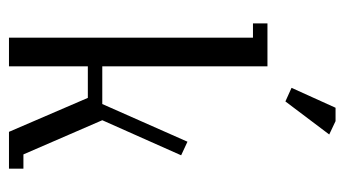

<svg xmlns="http://www.w3.org/2000/svg" viewBox="-190 -578 768 428"><g transform="rotate(90 194.0 -364.0)"><path d="M32.2 -543.9V-576.2H127.9V-208H211.9L295.9 -397.9L326.2 -383.8L248 -208L324.2 -32.2H356V0H273.9L198.2 -175.8H127.9V0H64V-543.9ZM175.8 -629.9 220.2 -728H250L279.8 -713.9L206.1 -616.2Z"/></g></svg>

Font: Gawaa
Style: Regular
Weight: 400
Designer: T. Christopher White
Version: Version 1.0